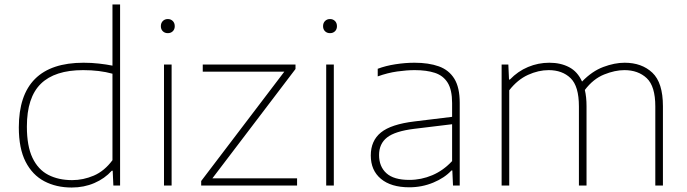

<svg xmlns="http://www.w3.org/2000/svg" viewBox="-20 -828 3068 857"><path d="M300 9Q231 9 177.8 -19Q124.5 -47 94.2 -106.2Q64 -165.5 64 -259Q64 -548 353 -548Q388.5 -548 421.8 -544.2Q455 -540.5 482 -535V-808H516V0H486L483 -66H479Q447.5 -31 401.2 -11Q355 9 300 9ZM302 -24Q351.5 -24 398.8 -44.2Q446 -64.5 482 -113V-499Q424.5 -515 351 -515Q224.5 -515 162.2 -454Q100 -393 100 -263Q100 -176 125 -123.5Q150 -71 195.5 -47.5Q241 -24 302 -24Z M712 0V-540H746V0ZM729 -680Q715.5 -680 706.8 -688.5Q698 -697 698 -711Q698 -725.5 706.8 -734.2Q715.5 -743 729 -743Q742.5 -743 751.2 -734.2Q760 -725.5 760 -711Q760 -697 751.2 -688.5Q742.5 -680 729 -680Z M878 0V-20L1249 -508H885V-540H1299V-520L928 -32H1306V0Z M1436 0V-540H1470V0ZM1453 -680Q1439.5 -680 1430.8 -688.5Q1422 -697 1422 -711Q1422 -725.5 1430.8 -734.2Q1439.5 -743 1453 -743Q1466.5 -743 1475.2 -734.2Q1484 -725.5 1484 -711Q1484 -697 1475.2 -688.5Q1466.5 -680 1453 -680Z M1807 8Q1725.5 8 1680.2 -29.8Q1635 -67.5 1635 -134Q1635 -200 1680.5 -236.8Q1726 -273.5 1830 -286L1998 -306.5V-368Q1998 -427 1978.2 -458.8Q1958.5 -490.5 1921.2 -502.8Q1884 -515 1831 -515Q1796 -515 1753.2 -509Q1710.5 -503 1666 -487V-521Q1701.5 -534.5 1745.2 -541.2Q1789 -548 1830 -548Q1893.5 -548 1938.8 -531.8Q1984 -515.5 2008 -476.5Q2032 -437.5 2032 -369V0H2002L1999 -67H1995Q1964.5 -34 1914 -13Q1863.5 8 1807 8ZM1672 -136Q1672 -84.5 1704.8 -54.8Q1737.5 -25 1807 -25Q1860.5 -25 1909.8 -46Q1959 -67 1998 -109V-273.5L1829 -253Q1743.5 -242.5 1707.8 -214.5Q1672 -186.5 1672 -136Z M2219 0V-540H2249L2252 -473H2256Q2291.5 -510 2337 -529Q2382.5 -548 2432 -548Q2482.5 -548 2520.2 -528.2Q2558 -508.5 2578 -464Q2623 -510.5 2673.2 -529.2Q2723.5 -548 2768 -548Q2844.5 -548 2891.8 -503.5Q2939 -459 2939 -354V0H2905V-353Q2905 -443 2866.8 -479Q2828.5 -515 2767 -515Q2725 -515 2676.5 -495.5Q2628 -476 2590.5 -426.5Q2598 -394.5 2598 -354V0H2564V-353Q2564 -443 2527 -479Q2490 -515 2429 -515Q2383.5 -515 2336.8 -493.8Q2290 -472.5 2253 -425V0Z"/></svg>

Font: Encode Sans Expanded Expanded Thin
Style: Regular
Weight: 100
Width: 7
Designer: Multiple Designers
Foundry: Impallari Type
Version: Version 3.000; ttfautohint (v1.8.3) -l 8 -r 50 -G 200 -x 14 